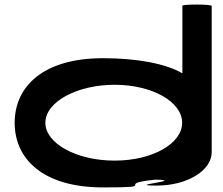

<svg xmlns="http://www.w3.org/2000/svg" viewBox="-20 -810 973 838"><path d="M44 -274C44 -118 165 8 430 8C689 8 468 -6 658 -26C797 -23 518 0 664 0C798 0 904 -66 904 -146V-784C904 -792 776 -792 776 -785V-490C704 -532 579 -556 430 -556C165 -556 44 -430 44 -274ZM178 -274C178 -366 317 -440 480 -440C644 -440 775 -366 775 -274C775 -184 647 -109 480 -109C314 -109 178 -184 178 -274Z"/></svg>

Font: Ampere
Style: SCUltExt
Weight: 400
Version: Version 1